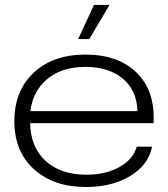

<svg xmlns="http://www.w3.org/2000/svg" viewBox="-20 -750 679 778"><path d="M329.1 7.8Q196.8 7.8 117.4 -64.5Q38.1 -136.7 38.1 -258.8Q38.1 -381.3 116.2 -455.1Q194.3 -528.8 326.2 -528.8Q460.4 -528.8 534.9 -454.3Q609.4 -379.9 602.1 -251H102.1Q104 -152.8 165.3 -97.4Q226.6 -42 330.1 -42Q407.7 -42 463.9 -73.2Q520 -104.5 534.2 -155.8H596.2Q582 -82 507.8 -37.1Q433.6 7.8 329.1 7.8ZM103 -299.8H537.1Q534.2 -384.8 477.1 -431.9Q419.9 -479 326.2 -479Q231 -479 172.1 -430.2Q113.3 -381.3 103 -299.8ZM296.9 -591.8 360.8 -730H423.8L341.8 -591.8Z"/></svg>

Font: Lumene Sans Expanded Light
Style: Regular
Weight: 300
Width: 7
Designer: Deni Anggara
Version: Version 1.003;Glyphs 3.1.2 (3151)